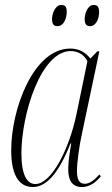

<svg xmlns="http://www.w3.org/2000/svg" viewBox="-20 -741 450 771"><path d="M342 -636C366 -636 378 -667 378 -692C378 -715 370 -721 356 -721C331 -721 320 -685 320 -665C320 -641 329 -636 342 -636ZM211 -636C236 -636 248 -667 248 -694C248 -715 240 -721 226 -721C201 -721 189 -685 189 -665C189 -641 198 -636 211 -636ZM112 10C161 10 212 -35 263 -165H266C260 -130 254 -93 254 -61C254 -18 269 10 309 10C340 10 364 -8 385 -33L379 -40C357 -16 339 -3 320 -3C298 -3 289 -21 289 -54C289 -89 299 -158 308 -199L379 -535H371L343 -506C326 -527 302 -546 262 -546C115 -546 25 -305 25 -137C25 -45 52 10 112 10ZM122 -2C89 -2 66 -38 66 -124C66 -284 145 -536 264 -536C292 -536 318 -522 331 -495L287 -282C258 -143 187 -2 122 -2Z"/></svg>

Font: Noto Serif Display ExtraCondensed ExtraLight
Style: Italic
Weight: 200
Width: 2
Italic angle: -12°
Designer: Monotype Design Team
Foundry: Monotype Imaging Inc.
Version: Version 2.009